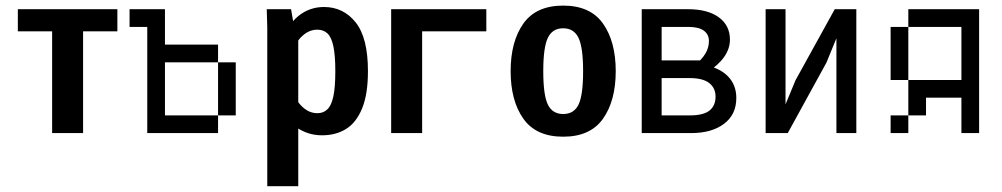

<svg xmlns="http://www.w3.org/2000/svg" viewBox="-20 -470 3540 678"><path d="M273.4 -359.4V0H164.1V-359.4H43V-437.5H394.5V-359.4Z M562.5 -437.5V-375H500V-437.5ZM562.5 -375V-312.5H500V-375ZM625 -62.5V0H562.5V-62.5ZM562.5 -62.5V0H500V-62.5ZM562.5 -125V-62.5H500V-125ZM562.5 -187.5V-125H500V-187.5ZM562.5 -250V-187.5H500V-250ZM562.5 -312.5V-250H500V-312.5ZM687.5 -62.5V0H625V-62.5ZM750 -62.5V0H687.5V-62.5ZM812.5 -125V-62.5H750V-125ZM812.5 -187.5V-125H750V-187.5ZM812.5 -250V-187.5H750V-250ZM750 -312.5V-250H687.5V-312.5ZM687.5 -312.5V-250H625V-312.5ZM625 -312.5V-250H562.5V-312.5ZM500 -437.5V-375H437.5V-437.5Z M923.8 -374 921.9 -437.5H1007.8L1023.4 -347.7H1033.2V187.5H923.8ZM952.1 -127.9 1008.8 -152.3Q1025.4 -113.3 1048.8 -91.8Q1072.3 -70.3 1100.6 -70.3Q1122.1 -70.3 1136.2 -84Q1150.4 -97.7 1157.2 -129.9Q1164.1 -162.1 1164.1 -218.8Q1164.1 -274.4 1157.2 -306.6Q1150.4 -338.9 1136.2 -352.1Q1122.1 -365.2 1100.6 -365.2Q1072.3 -365.2 1048.8 -344.2Q1025.4 -323.2 1008.8 -285.2L962.9 -303.7Q994.1 -381.8 1033.7 -413.6Q1073.2 -445.3 1124 -445.3Q1192.4 -445.3 1235.8 -391.1Q1279.3 -336.9 1279.3 -218.8Q1279.3 -137.7 1258.8 -87.4Q1238.3 -37.1 1202.1 -14.6Q1166 7.8 1117.2 7.8Q1066.4 7.8 1024.9 -21.5Q983.4 -50.8 952.1 -127.9Z M1361.3 -437.5H1697.3V-359.4H1470.7V0H1361.3Z M1783.2 -218.8Q1783.2 -323.2 1828.1 -386.7Q1873 -450.2 1968.8 -450.2Q2064.5 -450.2 2109.4 -386.7Q2154.3 -323.2 2154.3 -218.8Q2154.3 -114.3 2109.4 -50.8Q2064.5 12.7 1968.8 12.7Q1873 12.7 1828.1 -50.8Q1783.2 -114.3 1783.2 -218.8ZM2039.1 -218.7Q2039.1 -302.7 2022.8 -336.4Q2006.6 -370.1 1968.6 -370.1Q1930.7 -370.1 1914.6 -336.4Q1898.4 -302.7 1898.4 -218.7Q1898.4 -133.8 1914.7 -100.6Q1930.9 -67.4 1968.9 -67.4Q2006.8 -67.4 2022.9 -100.6Q2039.1 -133.8 2039.1 -218.7Z M2246.1 -437.5H2409.2Q2479.5 -437.5 2518.6 -408.7Q2557.6 -379.9 2557.6 -330.1Q2557.6 -266.6 2477.5 -214.8L2432.6 -238.3Q2459 -260.7 2471.2 -281.2Q2483.4 -301.8 2483.4 -325.2Q2483.4 -348.6 2465.3 -361.8Q2447.3 -375 2410.2 -375H2316.4V-256.8H2467.8V-240.2Q2519.5 -231.4 2549.8 -201.2Q2580.1 -170.9 2580.1 -124Q2580.1 -65.4 2536.6 -32.7Q2493.2 0 2419.9 0H2246.1ZM2506.8 -128.9Q2506.8 -159.2 2484.4 -176.8Q2461.9 -194.3 2415 -194.3H2316.4V-62.5H2416Q2463.9 -62.5 2485.4 -79.6Q2506.8 -96.7 2506.8 -128.9Z M2753.9 -437.5V0H2683.6V-437.5ZM3003.9 -437.5V0H2933.6V-437.5ZM2975.6 -437.5 2898.4 -249 2761.7 0H2711.9L2789.1 -186.5L2927.7 -437.5Z M3437.5 -62.5V0H3375V-62.5ZM3437.5 -125V-62.5H3375V-125ZM3437.5 -187.5V-125H3375V-187.5ZM3437.5 -250V-187.5H3375V-250ZM3437.5 -312.5V-250H3375V-312.5ZM3437.5 -375V-312.5H3375V-375ZM3437.5 -437.5V-375H3375V-437.5ZM3375 -437.5V-375H3312.5V-437.5ZM3312.5 -437.5V-375H3250V-437.5ZM3250 -437.5V-375H3187.5V-437.5ZM3187.5 -375V-312.5H3125V-375ZM3187.5 -312.5V-250H3125V-312.5ZM3187.5 -62.5V0H3125V-62.5ZM3187.5 -250V-187.5H3125V-250ZM3375 -187.5V-125H3312.5V-187.5ZM3312.5 -187.5V-125H3250V-187.5ZM3250 -187.5V-125H3187.5V-187.5ZM3250 -125V-62.5H3187.5V-125Z"/></svg>

Font: Sudo Var
Style: Regular
Weight: 400
Monospace: yes
Designer: Jens Kutilek
Foundry: Jens Kutilek
Version: Version 0.065;FEAKit 1.0